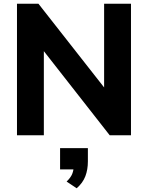

<svg xmlns="http://www.w3.org/2000/svg" viewBox="-20 -725 793 1029"><path d="M71 0V-705H186L565 -222H538V-705H682V0H568L189 -484H215V0ZM391 284 337 248Q359 227 367 207Q375 187 375 165L406 183H302V69H451V140Q451 184 437.5 219.5Q424 255 391 284Z"/></svg>

Font: Nunito Sans 12pt ExtraBold
Style: Regular
Weight: 800
Designer: Vernon Adams
Foundry: Vernon Adams
Version: Version 3.101;gftools[0.9.27]